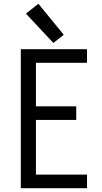

<svg xmlns="http://www.w3.org/2000/svg" viewBox="-20 -995 540 1015"><path d="M90 0V-735H440V-663H170V-433H383V-361H170V-72H440V0ZM262 -768 117 -923 183 -975 317 -811Z"/></svg>

Font: Iosevka SS01
Style: Regular
Weight: 400
Monospace: yes
Designer: Belleve Invis
Foundry: Belleve Invis
Version: 2.3.3; ttfautohint (v1.8.3)